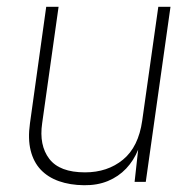

<svg xmlns="http://www.w3.org/2000/svg" viewBox="-20 -537 577 567"><path d="M228 10Q186.5 9.5 154 -2Q121.5 -13.5 100.2 -36Q79 -58.5 70.5 -92.8Q62 -127 68.5 -173L116.5 -517H153L104.5 -173Q95 -108 125.5 -68Q156 -28 231 -28Q297.5 -28 343.2 -65.5Q389 -103 400 -181L447.5 -517H483.5L410.5 0H377.5L388 -95Q375 -63 352.5 -39.2Q330 -15.5 298.8 -2.5Q267.5 10.5 228 10Z"/></svg>

Font: Public Sans Thin
Style: Italic
Weight: 100
Italic angle: -8°
Designer: The Public Sans project authors (U.S. Web Design System). Libre Franklin designed by Pablo Impallari and Rodrigo Fuenzal
Version: Version 2.000